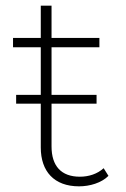

<svg xmlns="http://www.w3.org/2000/svg" viewBox="-20 -654 444 678"><path d="M321 -319H162V-487H331V-520H162V-634H124V-520H26V-487H124V-319H37V-288H124V-133C124 -49 171 4 259 4C297 4 338 -8 363 -33L346 -60C324 -40 294 -30 262 -30C196 -30 162 -68 162 -137V-288H321Z"/></svg>

Font: Montserrat-Alt1 ExtLt
Style: Regular
Weight: 200
Designer: Differentunic
Foundry: Differentunic
Version: Version 7.222